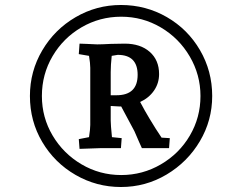

<svg xmlns="http://www.w3.org/2000/svg" viewBox="-20 -735 971 770"><path d="M100 -350Q100 -449 149.5 -533Q199 -617 283 -666Q367 -715 465 -715Q565 -715 649 -666.5Q733 -618 782 -534Q831 -450 831 -350Q831 -252 781.5 -168.5Q732 -85 648 -35Q564 15 465 15Q367 15 283 -33.5Q199 -82 149.5 -165.5Q100 -249 100 -350ZM296 -177 337 -185Q342 -217 342 -234V-463Q342 -481 337 -511L296 -518L299 -560L326 -559L370 -557Q387 -557 425 -559L480 -560Q543 -560 580.5 -527Q618 -494 618 -438Q618 -401 597.5 -371.5Q577 -342 542 -326Q561 -290 579.5 -259.5Q598 -229 605 -218L628 -183L661 -181L658 -141H549Q541 -159 539 -163Q521 -205 519 -209L466 -308H459L424 -310V-251Q424 -235 429 -185L468 -181L465 -141H386L299 -138ZM784 -350Q784 -435 741 -508.5Q698 -582 625 -625Q552 -668 466 -668Q380 -668 307 -625.5Q234 -583 191 -510Q148 -437 148 -350Q148 -264 191 -191.5Q234 -119 307 -76Q380 -33 466 -33Q552 -33 625.5 -76Q699 -119 741.5 -191.5Q784 -264 784 -350ZM447 -353Q532 -353 532 -435Q532 -515 452 -515L428 -511Q424 -473 424 -446V-353Z"/></svg>

Font: Andada Pro Medium
Style: Regular
Weight: 500
Designer: Carolina Giovagnoli
Foundry: Huerta Tipografica
Version: Version 3.005; ttfautohint (v1.8.4)